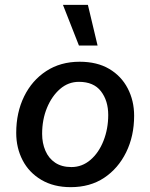

<svg xmlns="http://www.w3.org/2000/svg" viewBox="-20 -764 621 793"><path d="M272 9Q202 9 151 -21Q100 -51 73.5 -102Q47 -153 47 -215Q47 -299 79.5 -365.5Q112 -432 171 -470.5Q230 -509 309 -509Q381 -509 431 -479.5Q481 -450 507.5 -399Q534 -348 534 -286Q534 -202 501 -135Q468 -68 410 -29.5Q352 9 272 9ZM275 -74Q319 -74 353.5 -103.5Q388 -133 407.5 -182.5Q427 -232 427 -289Q427 -348 397 -387Q367 -426 306 -426Q262 -426 228 -396.5Q194 -367 174 -318.5Q154 -270 154 -211Q154 -173 167.5 -141.5Q181 -110 208 -92Q235 -74 275 -74ZM343 -744 383 -576H306L240 -744Z"/></svg>

Font: Kantumruy Pro Medium
Style: Italic
Weight: 500
Italic angle: -13°
Designer: Sovichet Tep
Foundry: Sovichet Tep
Version: Version 1.002